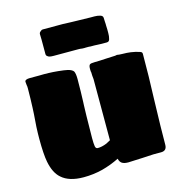

<svg xmlns="http://www.w3.org/2000/svg" viewBox="-135 -1073 1156 1219"><g transform="rotate(-15 442.5 -464.0)"><path d="M121 -21Q80 -56 65 -133Q55 -184 55 -286Q55 -360 63 -448Q63 -462 65 -488Q66 -509 67 -547.5Q68 -586 68 -615Q68 -630 66 -636Q64 -650 64 -658Q64 -674 98 -674H158Q222 -676 281 -670Q322 -666 344 -661Q371 -654 380 -641Q388 -626 388 -589Q388 -544 387 -506.5Q386 -469 385 -440Q384 -433 384 -418Q384 -398 382 -350Q380 -262 380 -203Q380 -166 383 -149Q386 -133 399 -133Q426 -133 458 -146Q478 -156 486 -161V-563Q483 -586 483 -608Q481 -614 481 -625V-634Q481 -652 488 -659Q495 -665 521 -665Q550 -665 596 -668Q612 -668 640 -670Q660 -670 669 -673Q675 -673 683 -671Q695 -671 703 -670L733 -669Q755 -668 788 -661L816 -653Q825 -650 827.5 -646Q830 -642 830 -636Q830 -488 824 -339Q818 -143 818 -43Q818 -3 780 -3H729Q709 -1 656 1Q626 3 609 3L563 5Q536 5 522 -4Q508 -13 503 -35Q449 -8 389 8Q329 23 265 23Q170 23 121 -21ZM568 -767 546 -768H521L511 -769H491Q487 -769 479 -768.5Q471 -768 466 -769Q456 -771 441 -771H419H409H309H281Q265 -771 255 -773Q245 -775 239 -781Q232 -786 232 -796V-832V-862V-891Q231 -901 231 -926Q231 -936 239 -942Q240 -943 245 -947Q250 -951 256 -951H366H388Q401 -951 441 -949L481 -948Q551 -946 571 -946H594Q614 -946 631 -941Q649 -936 649 -921Q649 -906 650 -896.5Q651 -887 651 -881V-871Q651 -856 652 -844V-821Q652 -799 648 -786Q645 -766 628 -766H594Q584 -767 568 -767Z"/></g></svg>

Font: Sigmar One
Style: Regular
Weight: 400
Designer: Vernon Adams
Foundry: Vernon Adams
Version: Version 2.000